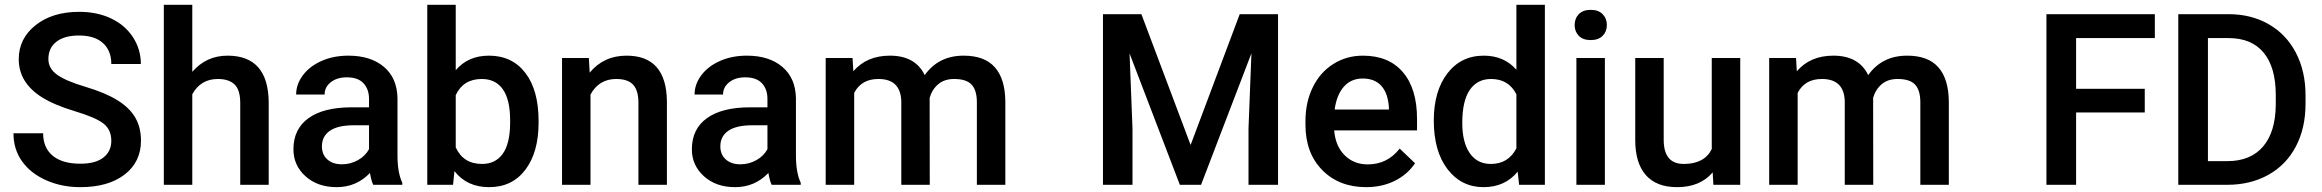

<svg xmlns="http://www.w3.org/2000/svg" viewBox="-20 -770 9677 800"><path d="M443.8 -183.1Q443.8 -230 410.9 -255.4Q377.9 -280.8 292 -306.6Q206.1 -332.5 155.3 -364.3Q58.1 -425.3 58.1 -523.4Q58.1 -609.4 128.2 -665Q198.2 -720.7 310.1 -720.7Q384.3 -720.7 442.4 -693.4Q500.5 -666 533.7 -615.5Q566.9 -564.9 566.9 -503.4H443.8Q443.8 -559.1 408.9 -590.6Q374 -622.1 309.1 -622.1Q248.5 -622.1 215.1 -596.2Q181.6 -570.3 181.6 -523.9Q181.6 -484.9 217.8 -458.7Q253.9 -432.6 336.9 -408Q419.9 -383.3 470.2 -351.8Q520.5 -320.3 543.9 -279.5Q567.4 -238.8 567.4 -184.1Q567.4 -95.2 499.3 -42.7Q431.2 9.8 314.5 9.8Q237.3 9.8 172.6 -18.8Q107.9 -47.4 72 -97.7Q36.1 -147.9 36.1 -214.8H159.7Q159.7 -154.3 199.7 -121.1Q239.7 -87.9 314.5 -87.9Q378.9 -87.9 411.4 -114Q443.8 -140.1 443.8 -183.1Z M781.2 -470.7Q839.4 -538.1 928.2 -538.1Q1097.2 -538.1 1099.6 -345.2V0H981V-340.8Q981 -395.5 957.3 -418.2Q933.6 -440.9 887.7 -440.9Q816.4 -440.9 781.2 -377.4V0H662.6V-750H781.2Z M1535.2 0Q1527.3 -15.1 1521.5 -49.3Q1464.8 9.8 1382.8 9.8Q1303.2 9.8 1252.9 -35.6Q1202.6 -81.1 1202.6 -147.9Q1202.6 -232.4 1265.4 -277.6Q1328.1 -322.8 1444.8 -322.8H1517.6V-357.4Q1517.6 -398.4 1494.6 -423.1Q1471.7 -447.8 1424.8 -447.8Q1384.3 -447.8 1358.4 -427.5Q1332.5 -407.2 1332.5 -376H1213.9Q1213.9 -419.4 1242.7 -457.3Q1271.5 -495.1 1321 -516.6Q1370.6 -538.1 1431.6 -538.1Q1524.4 -538.1 1579.6 -491.5Q1634.8 -444.8 1636.2 -360.4V-122.1Q1636.2 -50.8 1656.2 -8.3V0ZM1404.8 -85.4Q1439.9 -85.4 1470.9 -102.5Q1502 -119.6 1517.6 -148.4V-248H1453.6Q1387.7 -248 1354.5 -225.1Q1321.3 -202.1 1321.3 -160.2Q1321.3 -126 1344 -105.7Q1366.7 -85.4 1404.8 -85.4Z M2224.1 -258.8Q2224.1 -135.7 2169.2 -63Q2114.3 9.8 2018.1 9.8Q1925.3 9.8 1873.5 -57.1L1867.7 0H1760.3V-750H1878.9V-477.5Q1930.2 -538.1 2017.1 -538.1Q2113.8 -538.1 2168.9 -466.3Q2224.1 -394.5 2224.1 -265.6ZM2105.5 -269Q2105.5 -355 2075.2 -397.9Q2044.9 -440.9 1987.3 -440.9Q1910.2 -440.9 1878.9 -373.5V-155.8Q1910.6 -86.9 1988.3 -86.9Q2043.9 -86.9 2074.2 -128.4Q2104.5 -169.9 2105.5 -253.9Z M2433.6 -528.3 2437 -467.3Q2495.6 -538.1 2590.8 -538.1Q2755.9 -538.1 2758.8 -349.1V0H2640.1V-342.3Q2640.1 -392.6 2618.4 -416.7Q2596.7 -440.9 2547.4 -440.9Q2475.6 -440.9 2440.4 -376V0H2321.8V-528.3Z M3195.3 0Q3187.5 -15.1 3181.6 -49.3Q3125 9.8 3043 9.8Q2963.4 9.8 2913.1 -35.6Q2862.8 -81.1 2862.8 -147.9Q2862.8 -232.4 2925.5 -277.6Q2988.3 -322.8 3105 -322.8H3177.7V-357.4Q3177.7 -398.4 3154.8 -423.1Q3131.8 -447.8 3085 -447.8Q3044.4 -447.8 3018.6 -427.5Q2992.7 -407.2 2992.7 -376H2874Q2874 -419.4 2902.8 -457.3Q2931.6 -495.1 2981.2 -516.6Q3030.8 -538.1 3091.8 -538.1Q3184.6 -538.1 3239.7 -491.5Q3294.9 -444.8 3296.4 -360.4V-122.1Q3296.4 -50.8 3316.4 -8.3V0ZM3064.9 -85.4Q3100.1 -85.4 3131.1 -102.5Q3162.1 -119.6 3177.7 -148.4V-248H3113.8Q3047.9 -248 3014.6 -225.1Q2981.4 -202.1 2981.4 -160.2Q2981.4 -126 3004.2 -105.7Q3026.9 -85.4 3064.9 -85.4Z M3532.2 -528.3 3535.6 -473.1Q3591.3 -538.1 3688 -538.1Q3793.9 -538.1 3833 -457Q3890.6 -538.1 3995.1 -538.1Q4082.5 -538.1 4125.2 -489.7Q4168 -441.4 4168.9 -347.2V0H4050.3V-343.8Q4050.3 -394 4028.3 -417.5Q4006.3 -440.9 3955.6 -440.9Q3915 -440.9 3889.4 -419.2Q3863.8 -397.5 3853.5 -362.3L3854 0H3735.4V-347.7Q3732.9 -440.9 3640.1 -440.9Q3568.8 -440.9 3539.1 -382.8V0H3420.4V-528.3Z M4735.8 -710.9 4940.9 -166 5145.5 -710.9H5305.2V0H5182.1V-234.4L5194.3 -547.9L4984.4 0H4896L4686.5 -547.4L4698.7 -234.4V0H4575.7V-710.9Z M5672.4 9.8Q5559.6 9.8 5489.5 -61.3Q5419.4 -132.3 5419.4 -250.5V-265.1Q5419.4 -344.2 5450 -406.5Q5480.5 -468.8 5535.6 -503.4Q5590.8 -538.1 5658.7 -538.1Q5766.6 -538.1 5825.4 -469.2Q5884.3 -400.4 5884.3 -274.4V-226.6H5539.1Q5544.4 -161.1 5582.8 -123Q5621.1 -85 5679.2 -85Q5760.7 -85 5812 -150.9L5876 -89.8Q5844.2 -42.5 5791.3 -16.4Q5738.3 9.8 5672.4 9.8ZM5658.2 -442.9Q5609.4 -442.9 5579.3 -408.7Q5549.3 -374.5 5541 -313.5H5767.1V-322.3Q5763.2 -381.8 5735.4 -412.4Q5707.5 -442.9 5658.2 -442.9Z M5954.1 -268.1Q5954.1 -390.1 6010.7 -464.1Q6067.4 -538.1 6162.6 -538.1Q6246.6 -538.1 6298.3 -479.5V-750H6417V0H6309.6L6303.7 -54.7Q6250.5 9.8 6161.6 9.8Q6068.8 9.8 6011.5 -64.9Q5954.1 -139.6 5954.1 -268.1ZM6072.8 -257.8Q6072.8 -177.2 6103.8 -132.1Q6134.8 -86.9 6191.9 -86.9Q6264.6 -86.9 6298.3 -151.9V-377.4Q6265.6 -440.9 6192.9 -440.9Q6135.3 -440.9 6104 -395.3Q6072.8 -349.6 6072.8 -257.8Z M6667 0H6548.3V-528.3H6667ZM6541 -665.5Q6541 -692.9 6558.3 -710.9Q6575.7 -729 6607.9 -729Q6640.1 -729 6657.7 -710.9Q6675.3 -692.9 6675.3 -665.5Q6675.3 -638.7 6657.7 -620.8Q6640.1 -603 6607.9 -603Q6575.7 -603 6558.3 -620.8Q6541 -638.7 6541 -665.5Z M7116.2 -51.8Q7064 9.8 6967.8 9.8Q6881.8 9.8 6837.6 -40.5Q6793.5 -90.8 6793.5 -186V-528.3H6912.1V-187.5Q6912.1 -86.9 6995.6 -86.9Q7082 -86.9 7112.3 -148.9V-528.3H7231V0H7119.1Z M7463.4 -528.3 7466.8 -473.1Q7522.5 -538.1 7619.1 -538.1Q7725.1 -538.1 7764.2 -457Q7821.8 -538.1 7926.3 -538.1Q8013.7 -538.1 8056.4 -489.7Q8099.1 -441.4 8100.1 -347.2V0H7981.4V-343.8Q7981.4 -394 7959.5 -417.5Q7937.5 -440.9 7886.7 -440.9Q7846.2 -440.9 7820.6 -419.2Q7794.9 -397.5 7784.7 -362.3L7785.2 0H7666.5V-347.7Q7664.1 -440.9 7571.3 -440.9Q7500 -440.9 7470.2 -382.8V0H7351.6V-528.3Z M8916.5 -301.3H8630.4V0H8506.8V-710.9H8958.5V-611.3H8630.4V-399.9H8916.5Z M9056.2 0V-710.9H9266.1Q9360.4 -710.9 9433.3 -668.9Q9506.3 -627 9546.4 -549.8Q9586.4 -472.7 9586.4 -373V-337.4Q9586.4 -236.3 9546.1 -159.7Q9505.9 -83 9431.4 -41.5Q9356.9 0 9260.7 0ZM9179.7 -611.3V-98.6H9260.3Q9357.4 -98.6 9409.4 -159.4Q9461.4 -220.2 9462.4 -334V-373.5Q9462.4 -489.3 9412.1 -550.3Q9361.8 -611.3 9266.1 -611.3Z"/></svg>

Font: Shabnam Medium FD
Style: Medium-FD
Weight: 500
Foundry: DejaVu fonts team - Redesigned by Saber Rastikerdar - Based on Vazir font
Version: Version 5.0.0